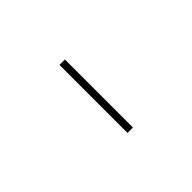

<svg xmlns="http://www.w3.org/2000/svg" viewBox="44 -893 451 451"><g transform="rotate(45 270.0 -667.0)"><path d="M157 -676H383V-658H157Z"/></g></svg>

Font: IBM Plex Sans Cond Thin
Style: Regular
Weight: 100
Width: 3
Designer: Mike Abbink, Paul van der Laan, Pieter van Rosmalen
Foundry: Bold Monday
Version: Version 1.3